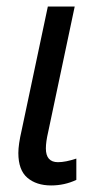

<svg xmlns="http://www.w3.org/2000/svg" viewBox="-20 -556 310 586"><path d="M136 10Q177 10 213 -7V-72Q180 -61 157 -61Q120 -61 120 -103Q120 -123 127 -153L208 -536H126L46 -158Q36 -115 36 -89Q36 -37 63.5 -13.5Q91 10 136 10Z"/></svg>

Font: Noto Sans UI SemiCondensed
Style: Italic
Weight: 400
Width: 4
Italic angle: -12°
Designer: Monotype Design Team
Foundry: Monotype Imaging Inc.
Version: Version 1.901